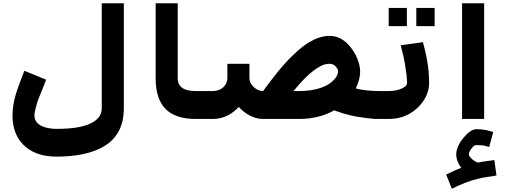

<svg xmlns="http://www.w3.org/2000/svg" viewBox="-20 -733 3129 1183"><path d="M192 -21C192 -31 194 -42 197 -55C204 -84 211 -111 222 -136C237 -171 251 -208 264 -242L130 -297C124 -282 117 -263 109 -242C85 -179 57 -106 57 -21C57 55 81 115 121 156C167 204 233 232 329 232C446 232 544 213 618 170C693 127 743 53 743 -65V-713H607V-65C607 -41 599 -21 584 -5C535 48 433 61 329 61C305 61 284 58 267 54C229 45 192 23 192 -21Z M1075 -252V-713H939V-252C939 -83 1017 0 1187 0H1216V-172H1187C1123 -172 1075 -190 1075 -252Z M2172 -188C2187 -220 2199 -254 2199 -295C2199 -308 2197 -321 2193 -337C2184 -373 2168 -404 2148 -432C2119 -471 2077 -512 2011 -512C1985 -512 1960 -507 1934 -497C1877 -475 1829 -435 1786 -394C1718 -329 1657 -248 1601 -172C1576 -172 1558 -184 1544 -196C1530 -209 1517 -227 1517 -253V-340H1381V-253C1381 -205 1341 -172 1292 -172H1181V0H1292C1363 0 1415 -35 1451 -74C1485 -37 1538 0 1601 0H1822C1911 0 1982 -21 2039 -53L2092 -35C2119 -27 2153 -18 2186 -13C2224 -7 2270 0 2314 0V-172C2266 -172 2210 -178 2172 -188ZM1822 -172H1788C1837 -229 1888 -290 1956 -326C1975 -336 1993 -340 2011 -340C2027 -340 2042 -332 2049 -323C2055 -315 2063 -306 2063 -295C2063 -283 2059 -269 2049 -255C2008 -198 1923 -172 1822 -172Z M2586 -473 2449 -454C2460 -412 2472 -364 2478 -319C2483 -287 2488 -254 2488 -222C2488 -205 2472 -196 2458 -189C2438 -179 2409 -172 2378 -172H2280V0H2378C2457 0 2517 -33 2557 -73C2591 -107 2624 -157 2624 -222C2624 -315 2607 -396 2586 -473ZM2487 -572V-684H2375V-572ZM2658 -572V-684H2545V-572Z M2963 0V-713H2827V0ZM2925 269C2911 264 2896 255 2886 245C2879 238 2869 229 2869 218C2869 204 2879 190 2886 181C2893 172 2902 161 2916 161C2925 161 2934 162 2941 162C2962 162 2977 168 2994 173L3019 81C2987 70 2959 63 2916 63C2882 63 2854 95 2835 117C2815 140 2791 180 2791 218C2791 249 2806 281 2822 301C2790 313 2762 327 2729 342L2764 430C2823 401 2874 380 2935 366C2973 357 3004 356 3039 348L3026 253C2990 259 2959 261 2925 269Z"/></svg>

Font: Iranian Sans Web
Style: Bold
Weight: 700
Designer: Hooman Mehr, Hadi Navid in Neviseh Pardaz Co. Ltd. (http://nevisa.com)
Foundry: http://font-store.ir
Version: 5.0.2 build 3/9/1393